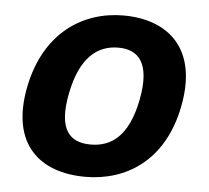

<svg xmlns="http://www.w3.org/2000/svg" viewBox="-45 -594 710 653"><g transform="rotate(5 310.0 -267.0)"><path d="M573.5 -255.5C612.5 -455 504 -546 351 -546C214.5 -546 83 -465 45.5 -274C7 -74.5 116 12 269 12C405.5 12 536.5 -64.5 573.5 -255.5ZM430.5 -265C405.5 -138 347 -99 277.5 -99C208 -99 164 -138 189 -265C213.5 -392 273.5 -435.5 343 -435.5C412.5 -435.5 455 -392 430.5 -265Z"/></g></svg>

Font: Monaspace Neon
Style: Bold Italic
Weight: 700
Italic angle: -11°
Designer: Riley Cran & the Lettermatic Team
Foundry: Lettermatic
Version: Version 1.200 (Monaspace Neon)